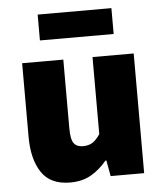

<svg xmlns="http://www.w3.org/2000/svg" viewBox="-51 -742 681 799"><g transform="rotate(-5 289.0 -342.0)"><path d="M210 12Q128 12 91 -43.5Q54 -99 54 -192V-500H226V-214Q226 -166 238.5 -150Q251 -134 276 -134Q300 -134 316 -144Q332 -154 348 -178V-500H520V0H380L368 -66H364Q334 -30 297.5 -9Q261 12 210 12ZM136 -588V-696H444V-588Z"/></g></svg>

Font: Source Sans 3 ExtraLight Black
Style: Regular
Weight: 900
Version: Version 3.052;hotconv 1.1.0;makeotfexe 2.6.0